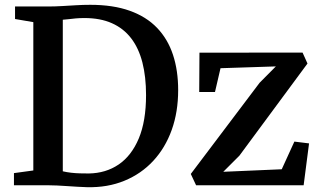

<svg xmlns="http://www.w3.org/2000/svg" viewBox="-20 -770 1329 798"><path d="M341.5 8Q322.5 7.5 301.8 6.2Q281 5 259.5 3.5Q238 2 217.8 1Q197.5 0 179.5 0H38V-50.5L118.5 -61.5V-678L42.5 -691V-743H178Q209 -743 238 -744.8Q267 -746.5 295.8 -748.2Q324.5 -750 355 -750Q450.5 -750 519.5 -725.2Q588.5 -700.5 633 -654Q677.5 -607.5 699 -542.2Q720.5 -477 720.5 -395.5Q720.5 -305 693.8 -230.2Q667 -155.5 617 -101.5Q567 -47.5 497.2 -18.8Q427.5 10 341.5 8ZM349 -49Q419.5 -50 473 -86.2Q526.5 -122.5 556.8 -194.5Q587 -266.5 587 -375Q587 -451 571.8 -510.5Q556.5 -570 525 -611Q493.5 -652 445.2 -673.5Q397 -695 331 -695Q311.5 -695 294.8 -693.5Q278 -692 264.5 -690.2Q251 -688.5 241 -688V-58Q258.5 -54 276.2 -52Q294 -50 312 -49.5Q330 -49 349 -49ZM1126.5 -494 896.5 -486.5 873.5 -387.5H808L809 -551L1237.5 -551.5L1258 -506L975 -123L908 -56L1151 -66.5L1203.5 -181.5L1264.5 -174L1242 0H795L773 -47L1059 -426Z"/></svg>

Font: Merriweather 28pt SemiBold
Style: Regular
Weight: 600
Version: Version 2.100